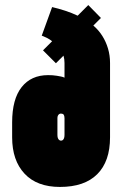

<svg xmlns="http://www.w3.org/2000/svg" viewBox="-20 -730 483 759"><path d="M287 -668Q264 -679 238 -687.5Q212 -696 186 -702L145 -589Q145 -589 150.5 -587Q156 -585 166 -580Q176 -575 186 -567L150 -531L201 -480L231 -510Q233 -503 234 -496Q235 -489 235 -481V-423Q229 -426 221 -427.5Q213 -429 204.5 -430.5Q196 -432 187.5 -432.5Q179 -433 170 -433Q103 -433 65.5 -385.5Q28 -338 28 -246V-187Q28 -96 77 -43.5Q126 9 217 9Q314 9 364.5 -41.5Q415 -92 415 -187V-481Q415 -511 407 -538Q399 -565 384.5 -588Q370 -611 349 -629L379 -659L329 -710ZM221 -174Q217 -174 213.5 -177Q210 -180 208.5 -185Q207 -190 207 -197V-263Q207 -269 209 -273Q211 -277 214 -279Q217 -281 221 -281Q224 -281 227 -280Q230 -279 231.5 -277Q233 -275 234 -271.5Q235 -268 235 -263V-197Q235 -190 233.5 -185Q232 -180 229 -177Q226 -174 221 -174Z"/></svg>

Font: Advent Pro Black
Style: Regular
Weight: 900
Version: Version 3.000